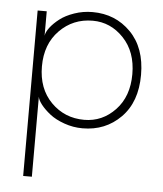

<svg xmlns="http://www.w3.org/2000/svg" viewBox="-48 -465 606 715"><g transform="rotate(5 255.0 -107.0)"><path d="M97.5 208H65V-410.5H99V-319Q100.5 -332.5 113.5 -349.8Q126.5 -367 147.8 -383.5Q169 -400 201.5 -411.2Q234 -422.5 269.5 -422.5Q355 -422.5 412.2 -364.5Q469.5 -306.5 469.5 -205Q469.5 -103.5 412.2 -45.8Q355 12 269.5 12Q234 12 201 0.2Q168 -11.5 146.8 -28.2Q125.5 -45 112.2 -62Q99 -79 97.5 -91ZM273 -390.5Q199.5 -390.5 149.2 -339.2Q99 -288 99 -205Q99 -121.5 149.2 -70.8Q199.5 -20 273 -20Q340.5 -20 388.8 -70.8Q437 -121.5 437 -205Q437 -288.5 388.5 -339.5Q340 -390.5 273 -390.5Z"/></g></svg>

Font: League Spartan ExtraLight
Style: Regular
Weight: 200
Foundry: The League of Moveable Type
Version: Version 2.002